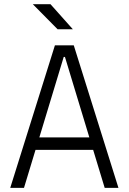

<svg xmlns="http://www.w3.org/2000/svg" viewBox="-20 -914 626 934"><path d="M29.8 0H96.7L152.8 -185.1H433.1L489.3 0H556.2L338.9 -693.4H247.1ZM171.4 -245.6 290 -637.2H295.9L414.6 -245.6ZM260.3 -771.5H334.5L225.6 -893.6H139.6Z"/></svg>

Font: Cascadia Mono NF Light
Style: Regular
Weight: 300
Monospace: yes
Designer: Aaron Bell
Foundry: Saja Typeworks
Version: Version 2404.023